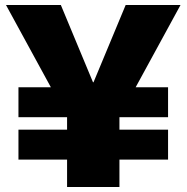

<svg xmlns="http://www.w3.org/2000/svg" viewBox="-20 -750 748 770"><path d="M249 -110H54V-230H249V-280H54V-400H184L4 -730H224L353 -420H355L484 -730H704L524 -400H654V-280H459V-230H654V-110H459V0H249Z"/></svg>

Font: Enso Black
Style: Regular
Weight: 900
Designer: Coji Morishita
Foundry: UNDERFOREST DESIGN
Version: Version 1.000